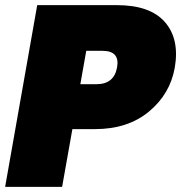

<svg xmlns="http://www.w3.org/2000/svg" viewBox="-20 -728 706 748"><path d="M293 -400H356Q424 -400 436 -465Q448 -530 379 -530H316ZM661 -465Q643 -362 560.5 -293.5Q478 -225 350 -225H262L222 0H0L125 -708H435Q565 -708 622.5 -642Q680 -576 661 -465Z"/></svg>

Font: Poppins Black
Style: Italic
Weight: 900
Italic angle: -10°
Designer: Ninad Kale (Devanagari), Jonny Pinhorn (Latin)
Foundry: Indian Type Foundry
Version: Version 3.200;PS 1.000;hotconv 16.6.54;makeotf.lib2.5.65590